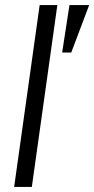

<svg xmlns="http://www.w3.org/2000/svg" viewBox="-20 -740 373 760"><path d="M36 0 137 -720H207L106 0ZM226 -532 255 -720H333L262 -532Z"/></svg>

Font: Host Grotesk Light
Style: Italic
Weight: 300
Italic angle: -8°
Designer: Doğukan Karapınar based on Poppins by Indian Type Foundry, Jonny Pinhorn
Foundry: Element Type
Version: Version 1.001; ttfautohint (v1.8.4.7-5d5b)